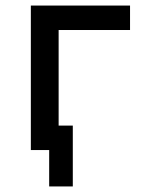

<svg xmlns="http://www.w3.org/2000/svg" viewBox="-20 -540 540 691"><path d="M157 131V0H91V-520H448V-432H191V-88H242V131Z"/></svg>

Font: Zed Mono Semibold
Style: Regular
Weight: 600
Monospace: yes
Designer: Belleve Invis
Foundry: Belleve Invis
Version: Version 1.0.0; ttfautohint (v1.8.4)